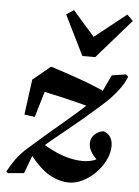

<svg xmlns="http://www.w3.org/2000/svg" viewBox="-52 -742 583 806"><g transform="rotate(5 239.0 -339.0)"><path d="M269 23Q227 23 185 -1Q143 -25 92 -92L130 -140Q191 -101 236 -86.5Q281 -72 318 -72Q344 -72 365 -79.5Q386 -87 402 -100L384 -74Q359 -101 350.5 -116.5Q342 -132 342 -148Q342 -172 358.5 -187Q375 -202 396 -204Q416 -197 425 -181.5Q434 -166 434 -146Q434 -116 419.5 -86Q405 -56 381 -31.5Q357 -7 327.5 8Q298 23 269 23ZM78 0 11 6 3 0Q18 -28 36 -53.5Q54 -79 86 -107Q156 -169 228 -229.5Q300 -290 369 -356L409 -441L468 -450L478 -441Q468 -413 442 -379.5Q416 -346 375 -310Q309 -251 242.5 -197.5Q176 -144 111 -88ZM58 -245 78 -394 152 -455Q216 -435 275 -414Q334 -393 396 -365L338 -298Q277 -315 221 -328Q165 -341 96 -356L151 -403L102 -239ZM227 -700 343 -568H285L452 -701L477 -676L333 -511H279L196 -679Z"/></g></svg>

Font: Lisu Bosa Black
Style: Italic
Weight: 900
Italic angle: -19°
Designer: David Morse, Annie Olsen, Victor Gaultney, Frank Grießhammer (Latin)
Foundry: SIL International
Version: Version 2.000